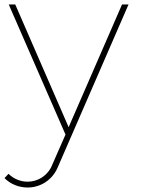

<svg xmlns="http://www.w3.org/2000/svg" viewBox="-20 -599 673 856"><path d="M286 -32 48 -579H19L272 1L207 149C186 187 147 211 103 211C71 211 40 198 18 176L0 195C27 222 64 237 103 237C162 237 214 202 237 148L553 -579H524Z"/></svg>

Font: MintSans
Style: ExtraLight
Weight: 200
Version: Version 1.0